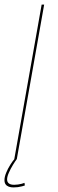

<svg xmlns="http://www.w3.org/2000/svg" viewBox="-32 -695 252 839"><path d="M30.5 0H41.5L161 -675H150ZM27 124Q36.5 124 46.2 122.8Q56 121.5 64.2 119.2Q72.5 117 76.5 115.5L75 104Q70.5 106 63 108Q55.5 110 47 111.2Q38.5 112.5 30 112.5Q14.5 112.5 6.8 106.5Q-1 100.5 -1 89Q-1 77 6.8 59.5Q14.5 42 24.8 25.2Q35 8.5 41.5 0H31Q23.5 8.5 13 25Q2.5 41.5 -5 59.8Q-12.5 78 -12.5 92Q-12.5 103.5 -7.5 110.5Q-2.5 117.5 6.5 120.8Q15.5 124 27 124Z"/></svg>

Font: Anybody UltraCondensed Thin Thin
Style: Italic
Weight: 250
Italic angle: -10°
Version: Version 1.111